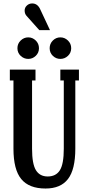

<svg xmlns="http://www.w3.org/2000/svg" viewBox="-20 -1084 511 1114"><path d="M270 -909.2H208L133.8 -992.2Q123 -1004.4 123 -1022.9Q123 -1040 136 -1052Q148.9 -1064 167 -1064Q199.2 -1064 214.8 -1026.9ZM144 -742.2Q118.7 -742.2 99.9 -760Q81.1 -777.8 81.1 -804.2Q81.1 -830.6 99.9 -848.9Q118.7 -867.2 144 -867.2Q168.9 -867.2 187.5 -848.9Q206.1 -830.6 206.1 -804.2Q206.1 -777.8 187.5 -760Q168.9 -742.2 144 -742.2ZM330.1 -742.2Q305.2 -742.2 286.6 -760Q268.1 -777.8 268.1 -804.2Q268.1 -830.6 286.6 -848.9Q305.2 -867.2 330.1 -867.2Q355.5 -867.2 374.3 -848.9Q393.1 -830.6 393.1 -804.2Q393.1 -777.8 374.3 -760Q355.5 -742.2 330.1 -742.2ZM244.1 9.8Q148.4 9.8 103.3 -45.2Q58.1 -100.1 58.1 -221.2V-617.2H37.1V-680.2H186V-617.2H166V-221.2Q166 -132.8 188.5 -96.4Q210.9 -60.1 256.8 -60.1Q304.7 -60.1 327.4 -96.2Q350.1 -132.3 350.1 -221.2V-617.2H330.1V-680.2H438V-617.2H417V-221.2Q417 -100.6 374.5 -45.4Q332 9.8 244.1 9.8Z"/></svg>

Font: Margherita Bold
Style: Regular
Weight: 700
Designer: James Puckett
Foundry: Dunwich Type Founders
Version: Version 1.008;hotconv 1.0.109;makeotfexe 2.5.65596